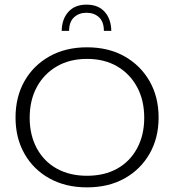

<svg xmlns="http://www.w3.org/2000/svg" viewBox="-20 -798 750 828"><path d="M355 10Q263 10 193.5 -28.5Q124 -67 85.5 -135Q47 -203 47 -291Q47 -380 85.5 -448Q124 -516 193.5 -555Q263 -594 355 -594Q448 -594 517 -555Q586 -516 625 -448Q664 -380 664 -291Q664 -203 625 -135Q586 -67 517 -28.5Q448 10 355 10ZM355 -40Q430 -40 485 -70.5Q540 -101 571 -158Q602 -215 602 -290Q602 -366 571 -423Q540 -480 485 -512Q430 -544 355 -544Q281 -544 225.5 -512Q170 -480 139 -423Q108 -366 108 -290Q108 -215 139 -158Q170 -101 225.5 -70.5Q281 -40 355 -40ZM246 -665Q247 -716 275 -747Q303 -778 353 -778Q404 -778 431.5 -747Q459 -716 460 -665H428Q428 -704 407 -723.5Q386 -743 353 -743Q321 -743 299.5 -723.5Q278 -704 278 -665Z"/></svg>

Font: Rokkitt Light
Style: Regular
Weight: 300
Version: Version 3.103